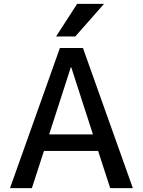

<svg xmlns="http://www.w3.org/2000/svg" viewBox="-20 -980 744 1000"><path d="M382 -960H522L372 -790H272ZM32 0 292 -730H412L672 0H554L491 -194H209L146 0ZM236 -280H464L351 -630H349Z"/></svg>

Font: Mplus 1p Medium
Style: Regular
Weight: 500
Version: Version 1.061